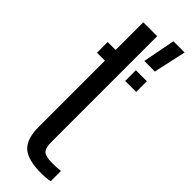

<svg xmlns="http://www.w3.org/2000/svg" viewBox="-273 -815 834 834"><g transform="rotate(45 143.5 -398.0)"><path d="M13.9 -534.3V-600H62.6V-770H148.1V-118.2Q148.1 -82.6 161.6 -70.1Q175.1 -57.7 215.3 -57.7Q230.4 -57.7 241.3 -58.4Q252.2 -59.1 266.5 -60.3V2.6Q254.5 5.2 241.7 6.4Q228.9 7.6 214.1 7.6Q130.6 7.6 96.6 -23.1Q62.6 -53.8 62.6 -127.9V-534.3ZM187.1 -534.3V-600H254.7V-534.3ZM184.7 -654.4 213.4 -804.1H282.3L249.5 -654.4Z"/></g></svg>

Font: Big Shoulders Stencil Text SC Thin
Style: Regular
Weight: 100
Designer: Patric King
Foundry: XO Type Co
Version: Version 2.001